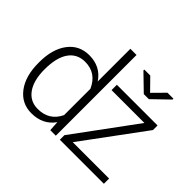

<svg xmlns="http://www.w3.org/2000/svg" viewBox="-160 -1017 1281 1281"><g transform="rotate(45 480.0 -376.5)"><path d="M52.7 -269Q52.7 -392.1 107.7 -465.1Q162.6 -538.1 256.8 -538.1Q363.8 -538.1 419.9 -453.6V-761.7H478V0H425.8L421.4 -71.3Q365.2 9.8 255.9 9.8Q164.6 9.8 108.6 -63.7Q52.7 -137.2 52.7 -262.2ZM111.8 -258.8Q111.8 -156.7 152.8 -98.6Q193.8 -40.5 266.6 -40.5Q374.5 -40.5 419.9 -136.2V-384.3Q374.5 -487.3 267.6 -487.3Q193.8 -487.3 152.8 -429.4Q111.8 -371.6 111.8 -258.8ZM588.4 -49.3H931.6V0H516.1V-43L835.9 -478H525.9V-528.3H909.7V-484.9ZM720.7 -647 802.2 -729.5H858.4V-721.2L744.6 -611.3H696.8L583.5 -721.2V-729.5H639.6Z"/></g></svg>

Font: Roboto Light
Style: Regular
Weight: 300
Designer: Google
Version: Version 2.134; 2016; ttfautohint (v1.6)